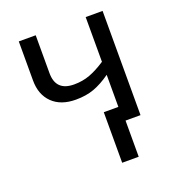

<svg xmlns="http://www.w3.org/2000/svg" viewBox="-132 -639 842 928"><g transform="rotate(-20 289.5 -175.0)"><path d="M500 0H423V186H338V-74H413V-239Q368 -207 327 -192Q286 -177 233 -177Q156 -177 112.5 -219.5Q69 -262 69 -335V-536H156V-341Q156 -249 250 -249Q294 -249 331.5 -263Q369 -277 413 -306V-536H500Z"/></g></svg>

Font: Noto Sans Display
Style: Regular
Weight: 400
Designer: Monotype Design team
Foundry: Monotype Imaging Inc.
Version: Version 1.000